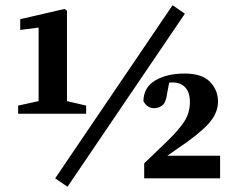

<svg xmlns="http://www.w3.org/2000/svg" viewBox="-20 -679 914 731"><path d="M237 32 190 0 637 -659 684 -627ZM57 -606 226 -645 235 -638V-294L308 -277V-246H49V-277L127 -294V-574L57 -565ZM529 0V-57L614 -139Q658 -181 680.5 -214.5Q703 -248 703 -291Q703 -327 685.5 -346Q668 -365 638 -365Q634 -365 631 -365Q628 -365 624 -364L616 -322Q612 -288 597.5 -277.5Q583 -267 568 -267Q540 -267 526 -294Q527 -347 571.5 -373Q616 -399 683 -399Q749 -399 779.5 -367.5Q810 -336 810 -292Q810 -247 772.5 -206.5Q735 -166 657 -114L617 -86H818V0Z"/></svg>

Font: Source Serif Pro
Style: Bold
Weight: 700
Designer: Frank Grießhammer
Foundry: Adobe Systems Incorporated
Version: Version 3.001;hotconv 1.0.111;makeotfexe 2.5.65597